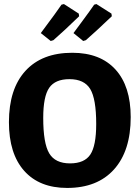

<svg xmlns="http://www.w3.org/2000/svg" viewBox="-20 -915 687 946"><path d="M342 -752Q350 -763 387.5 -813.5Q425 -864 444 -892L455 -895L529 -848L531 -835Q447 -755 403 -717L390 -713ZM181 -752Q264 -863 283 -892L295 -895L368 -848L370 -835Q296 -763 243 -717L230 -713ZM336 -655Q474 -655 549 -572.5Q624 -490 624 -338Q624 -172 542 -80.5Q460 11 311 11Q174 11 99 -73.5Q24 -158 24 -313Q24 -477 105.5 -566Q187 -655 336 -655ZM322 -525Q252 -525 222.5 -482.5Q193 -440 193 -334Q193 -209 222.5 -159.5Q252 -110 325 -110Q396 -110 425 -153.5Q454 -197 454 -304Q454 -428 424.5 -476.5Q395 -525 322 -525Z"/></svg>

Font: Alegreya Sans ExtraBold
Style: Regular
Weight: 800
Designer: Juan Pablo del Peral
Foundry: Huerta Tipografica
Version: Version 2.007